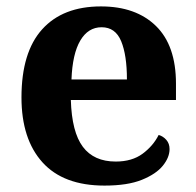

<svg xmlns="http://www.w3.org/2000/svg" viewBox="-20 -569 612 599"><path d="M306 10Q178 10 112.5 -62.5Q47 -135 47 -265Q47 -406 111.5 -477.5Q176 -549 295 -549Q404 -549 466.5 -488Q529 -427 529 -308V-257H201Q204 -157 238.5 -111Q273 -65 341 -65Q392 -65 425 -89.5Q458 -114 475 -148Q489 -144 499 -132.5Q509 -121 509 -104Q509 -78 488 -52Q467 -26 422.5 -8Q378 10 306 10ZM376 -321Q376 -397 358 -440.5Q340 -484 297 -484Q255 -484 230.5 -442.5Q206 -401 203 -321Z"/></svg>

Font: Noto Serif
Style: Bold
Weight: 700
Designer: Monotype Design Team
Foundry: Monotype Imaging Inc.
Version: Version 2.014